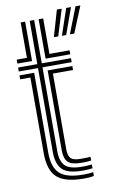

<svg xmlns="http://www.w3.org/2000/svg" viewBox="-90 -850 555 907"><g transform="rotate(-10 187.0 -396.0)"><path d="M239.2 -29.5Q168 -29.5 141 -56Q114 -82.5 114 -141.2V-543.2H21.8V-562.2H114V-770H135.5V-562.2H275.5V-543.2H135.5V-141.2Q135.5 -91.5 158 -69.9Q180.5 -48.2 239.2 -48.2Q262.5 -48.2 285.5 -50.8V-32.5Q267.5 -29.5 239.2 -29.5ZM21.8 -581V-600H70.8V-770H92.2V-581ZM157 -581V-770H178.8V-600H275.5V-581ZM239.2 8.5Q146.8 8.5 108.8 -26.2Q70.8 -61 70.8 -141.2V-505.5H21.8V-524.5H92.2V-141.2Q92.2 -72 124.6 -41.2Q157 -10.5 239.2 -10.5Q252.8 -10.5 264.5 -11.4Q276.2 -12.2 285.5 -14.2V4Q267.8 8.5 239.2 8.5ZM239.2 -67Q192.2 -67 174.6 -84.1Q157 -101.2 157 -141.2V-524.5H275.5V-505.5H178.8V-141.2Q178.8 -111 191.4 -98.5Q204 -86 239.2 -86Q276 -86 285.5 -87.5V-69.5Q268.5 -67 239.2 -67ZM290 -674 339.2 -800H362.5L311 -674ZM213.2 -674 249.8 -800H273L234 -674ZM251.8 -674 294.5 -800H317.5L272.2 -674Z"/></g></svg>

Font: Big Shoulders Inline Display
Style: Bold
Weight: 700
Designer: Patric King
Foundry: XO Type Co
Version: Version 1.000